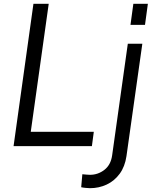

<svg xmlns="http://www.w3.org/2000/svg" viewBox="-20 -765 804 1005"><path d="M51 0 155 -745H235L141 -75H471L461 0ZM405 215 411 147Q422 148 432.5 149Q443 150 451 150Q493 150 526.5 124Q560 98 567 48L649 -536H725L642 52Q634 107 606.5 144.5Q579 182 538.5 201Q498 220 451 220Q443 220 428 218.5Q413 217 405 215ZM663 -635 678 -745H754L739 -635Z"/></svg>

Font: Kosmopol Plus Jakarta Sans Italic It
Style: Regular
Weight: 400
Italic angle: -8.04999°
Designer: Gumpita Rahayu
Foundry: Tokotype
Version: Version 2.006